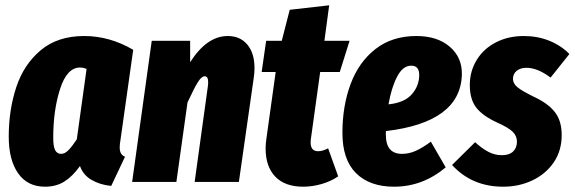

<svg xmlns="http://www.w3.org/2000/svg" viewBox="-20 -687 2170 725"><path d="M483 -499 435 -159Q432 -143 432 -130Q432 -117 436.5 -108.5Q441 -100 452 -95L400 15Q358 11 326 -7.5Q294 -26 282 -60Q254 -21 223 -1.5Q192 18 150 18Q84 18 48.5 -32.5Q13 -83 13 -171Q13 -272 41.5 -358Q70 -444 134 -497.5Q198 -551 298 -551Q394 -551 483 -499ZM181 -167Q181 -133 188.5 -119.5Q196 -106 211 -106Q225 -106 239 -120.5Q253 -135 270 -161L307 -427Q294 -432 282 -432Q233 -432 207 -351.5Q181 -271 181 -167Z M941 -430Q941 -412 938 -392L882 0H715L765 -362Q766 -368 766 -377Q766 -399 753 -399Q741 -399 727 -376.5Q713 -354 688 -300L646 0H479L553 -533H698V-452Q761 -551 840 -551Q887 -551 914 -518.5Q941 -486 941 -430Z M1154 -163Q1153 -158 1153 -149Q1153 -116 1181 -116Q1199 -116 1219 -127L1257 -21Q1229 -2 1194 8Q1159 18 1125 18Q1056 18 1019.5 -20Q983 -58 983 -126Q983 -145 986 -164L1021 -415H968L985 -533H1044L1074 -650L1223 -667L1205 -533H1300L1263 -415H1189Z M1724 -404Q1718 -225 1437 -192V-178Q1437 -106 1498 -106Q1524 -106 1549 -117Q1574 -128 1607 -152L1663 -55Q1576 18 1468 18Q1376 18 1324.5 -33Q1273 -84 1273 -185Q1273 -287 1304 -370Q1335 -453 1398 -502Q1461 -551 1552 -551Q1632 -551 1679 -510Q1726 -469 1724 -404ZM1563 -404Q1563 -439 1533 -439Q1501 -439 1479.5 -397.5Q1458 -356 1447 -293Q1507 -299 1535 -331Q1563 -363 1563 -404Z M2130 -483 2059 -394Q2010 -431 1968 -431Q1945 -431 1931 -419.5Q1917 -408 1917 -389Q1917 -372 1933.5 -358Q1950 -344 1997 -321Q2049 -297 2075 -264Q2101 -231 2101 -177Q2101 -118 2071 -74Q2041 -30 1990.5 -6Q1940 18 1880 18Q1762 18 1687 -64L1774 -150Q1799 -127 1823.5 -114Q1848 -101 1875 -101Q1903 -101 1917.5 -115Q1932 -129 1932 -152Q1932 -174 1916 -189.5Q1900 -205 1858 -224Q1803 -249 1778.5 -280.5Q1754 -312 1754 -366Q1754 -418 1780 -460.5Q1806 -503 1852.5 -527Q1899 -551 1958 -551Q2010 -551 2054.5 -533Q2099 -515 2130 -483Z"/></svg>

Font: Fira Sans Extra Condensed ExtraBold
Style: Italic
Weight: 800
Width: 3
Italic angle: -8°
Designer: Carrois Corporate & Edenspiekermann AG
Foundry: Carrois Corporate GbR & Edenspiekermann AG
Version: Version 4.203